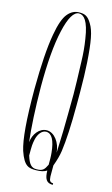

<svg xmlns="http://www.w3.org/2000/svg" viewBox="-144 -974 622 1069"><g transform="rotate(15 167.0 -440.0)"><path d="M42 -447.3C42 -266.6 51.8 -158.2 70.3 -97.7C98.6 -14.6 126 -11.7 167 -11.7C193.4 -11.7 213.9 -16.6 228.5 -26.4C229.5 19.5 240.2 43 278.3 43V34.2C265.6 34.2 257.8 28.3 255.9 17.6L253.9 1V-17.6V-62.5C266.6 -96.7 274.4 -126 278.3 -152.3C287.1 -214.8 292 -304.7 292 -420.9V-450.2V-494.1C292 -558.6 290 -615.2 287.1 -664.1C279.3 -782.2 268.6 -840.8 245.1 -878.9C222.7 -917 204.1 -922.9 173.8 -922.9C147.5 -922.9 126 -912.1 107.4 -889.6C88.9 -867.2 74.2 -826.2 63.5 -764.6C49.8 -689.5 43 -583 42 -447.3ZM73.2 -469.7C73.2 -604.5 82 -712.9 100.6 -793.9C119.1 -876 143.6 -917 173.8 -917C201.2 -917 228.5 -889.6 243.2 -790C250 -749 253.9 -706.1 254.9 -661.1C257.8 -575.2 259.8 -512.7 259.8 -474.6C258.8 -409.2 258.8 -371.1 258.8 -360.4C258.8 -300.8 256.8 -226.6 252.9 -135.7C249 -191.4 212.9 -242.2 168.9 -242.2C126 -242.2 93.8 -199.2 89.8 -152.3C80.1 -233.4 74.2 -339.8 73.2 -469.7ZM109.4 -81.1V-84V-114.3C109.4 -127 109.4 -147.5 116.2 -177.7C124 -208 142.6 -233.4 167 -233.4C199.2 -233.4 218.8 -198.2 225.6 -127.9C226.6 -117.2 227.5 -104.5 227.5 -91.8V-59.6C211.9 -27.3 203.1 -17.6 167 -17.6C138.7 -17.6 124 -34.2 109.4 -81.1Z"/></g></svg>

Font: Caledo
Style: Light
Weight: 300
Designer: BSozoo
Foundry: BSozoo
Version: Version 002.000